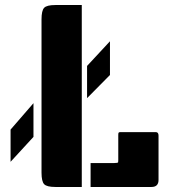

<svg xmlns="http://www.w3.org/2000/svg" viewBox="-20 -743 673 763"><path d="M459 -218H599Q610 -218 610 -204V-28Q610 0 582 0H340V-95H433Q449 -95 449.5 -98.5Q450 -102 450 -107V-207Q450 -215 452 -216.5Q454 -218 459 -218ZM113 -199 22 -100V-228L113 -333ZM417 -445 326 -353V-481L417 -579ZM305 0H200Q166 0 155.5 -11Q145 -22 145 -57V-666Q145 -701 155.5 -712Q166 -723 200 -723H305Z"/></svg>

Font: Keania One
Style: Regular
Weight: 400
Designer: Julia Petretta
Foundry: Julia Petretta
Version: Version 1.003